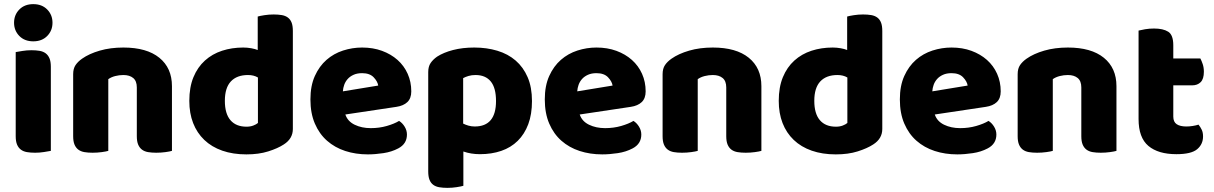

<svg xmlns="http://www.w3.org/2000/svg" viewBox="-20 -731 5875 929"><path d="M48 -621Q48 -659 73.5 -685Q99 -711 141 -711Q183 -711 208.5 -685Q234 -659 234 -621Q234 -583 208.5 -557Q183 -531 141 -531Q99 -531 73.5 -557Q48 -583 48 -621ZM226 -1Q215 1 193.5 4.5Q172 8 150 8Q128 8 110.5 5Q93 2 81 -7Q69 -16 62.5 -31.5Q56 -47 56 -72V-479Q67 -481 88.5 -484.5Q110 -488 132 -488Q154 -488 171.5 -485Q189 -482 201 -473Q213 -464 219.5 -448.5Q226 -433 226 -408Z M642 -308Q642 -339 624.5 -353.5Q607 -368 577 -368Q557 -368 537.5 -363Q518 -358 504 -348V-1Q494 2 472.5 5Q451 8 428 8Q406 8 388.5 5Q371 2 359 -7Q347 -16 340.5 -31.5Q334 -47 334 -72V-372Q334 -399 345.5 -416Q357 -433 377 -447Q411 -471 462.5 -486Q514 -501 577 -501Q690 -501 751 -451.5Q812 -402 812 -314V-1Q802 2 780.5 5Q759 8 736 8Q714 8 696.5 5Q679 2 667 -7Q655 -16 648.5 -31.5Q642 -47 642 -72Z M896 -243Q896 -309 916 -357.5Q936 -406 971.5 -438Q1007 -470 1054.5 -485.5Q1102 -501 1157 -501Q1177 -501 1196 -497.5Q1215 -494 1227 -489V-651Q1237 -654 1259 -657.5Q1281 -661 1304 -661Q1326 -661 1343.5 -658Q1361 -655 1373 -646Q1385 -637 1391 -621.5Q1397 -606 1397 -581V-107Q1397 -60 1353 -32Q1324 -13 1278 1.5Q1232 16 1172 16Q1107 16 1055.5 -2Q1004 -20 968.5 -54Q933 -88 914.5 -135.5Q896 -183 896 -243ZM1180 -368Q1126 -368 1097 -337Q1068 -306 1068 -243Q1068 -181 1095 -149.5Q1122 -118 1173 -118Q1191 -118 1205.5 -123.5Q1220 -129 1228 -136V-356Q1208 -368 1180 -368Z M1760 16Q1701 16 1650.5 -0.5Q1600 -17 1562.5 -50Q1525 -83 1503.5 -133Q1482 -183 1482 -250Q1482 -316 1503.5 -363.5Q1525 -411 1560 -441.5Q1595 -472 1640 -486.5Q1685 -501 1732 -501Q1785 -501 1828.5 -485Q1872 -469 1903.5 -441Q1935 -413 1952.5 -374Q1970 -335 1970 -289Q1970 -255 1951 -237Q1932 -219 1898 -214L1651 -177Q1662 -144 1696 -127.5Q1730 -111 1774 -111Q1815 -111 1851.5 -121.5Q1888 -132 1911 -146Q1927 -136 1938 -118Q1949 -100 1949 -80Q1949 -35 1907 -13Q1875 4 1835 10Q1795 16 1760 16ZM1732 -377Q1708 -377 1690.5 -369Q1673 -361 1662 -348.5Q1651 -336 1645.5 -320.5Q1640 -305 1639 -289L1810 -317Q1807 -337 1788 -357Q1769 -377 1732 -377Z M2275 -501Q2335 -501 2386.5 -485.5Q2438 -470 2475 -438Q2512 -406 2533 -357.5Q2554 -309 2554 -242Q2554 -178 2536 -130Q2518 -82 2485 -49.5Q2452 -17 2405.5 -1Q2359 15 2302 15Q2259 15 2222 2V168Q2212 171 2190 174.5Q2168 178 2145 178Q2123 178 2105.5 175Q2088 172 2076 163Q2064 154 2058 138.5Q2052 123 2052 98V-382Q2052 -409 2063.5 -426Q2075 -443 2095 -457Q2126 -477 2172 -489Q2218 -501 2275 -501ZM2277 -119Q2380 -119 2380 -242Q2380 -306 2354.5 -337Q2329 -368 2281 -368Q2262 -368 2247 -363.5Q2232 -359 2221 -353V-133Q2233 -127 2247 -123Q2261 -119 2277 -119Z M2894 16Q2835 16 2784.5 -0.5Q2734 -17 2696.5 -50Q2659 -83 2637.5 -133Q2616 -183 2616 -250Q2616 -316 2637.5 -363.5Q2659 -411 2694 -441.5Q2729 -472 2774 -486.5Q2819 -501 2866 -501Q2919 -501 2962.5 -485Q3006 -469 3037.5 -441Q3069 -413 3086.5 -374Q3104 -335 3104 -289Q3104 -255 3085 -237Q3066 -219 3032 -214L2785 -177Q2796 -144 2830 -127.5Q2864 -111 2908 -111Q2949 -111 2985.5 -121.5Q3022 -132 3045 -146Q3061 -136 3072 -118Q3083 -100 3083 -80Q3083 -35 3041 -13Q3009 4 2969 10Q2929 16 2894 16ZM2866 -377Q2842 -377 2824.5 -369Q2807 -361 2796 -348.5Q2785 -336 2779.5 -320.5Q2774 -305 2773 -289L2944 -317Q2941 -337 2922 -357Q2903 -377 2866 -377Z M3494 -308Q3494 -339 3476.5 -353.5Q3459 -368 3429 -368Q3409 -368 3389.5 -363Q3370 -358 3356 -348V-1Q3346 2 3324.5 5Q3303 8 3280 8Q3258 8 3240.5 5Q3223 2 3211 -7Q3199 -16 3192.5 -31.5Q3186 -47 3186 -72V-372Q3186 -399 3197.5 -416Q3209 -433 3229 -447Q3263 -471 3314.5 -486Q3366 -501 3429 -501Q3542 -501 3603 -451.5Q3664 -402 3664 -314V-1Q3654 2 3632.5 5Q3611 8 3588 8Q3566 8 3548.5 5Q3531 2 3519 -7Q3507 -16 3500.5 -31.5Q3494 -47 3494 -72Z M3748 -243Q3748 -309 3768 -357.5Q3788 -406 3823.5 -438Q3859 -470 3906.5 -485.5Q3954 -501 4009 -501Q4029 -501 4048 -497.5Q4067 -494 4079 -489V-651Q4089 -654 4111 -657.5Q4133 -661 4156 -661Q4178 -661 4195.5 -658Q4213 -655 4225 -646Q4237 -637 4243 -621.5Q4249 -606 4249 -581V-107Q4249 -60 4205 -32Q4176 -13 4130 1.5Q4084 16 4024 16Q3959 16 3907.5 -2Q3856 -20 3820.5 -54Q3785 -88 3766.5 -135.5Q3748 -183 3748 -243ZM4032 -368Q3978 -368 3949 -337Q3920 -306 3920 -243Q3920 -181 3947 -149.5Q3974 -118 4025 -118Q4043 -118 4057.5 -123.5Q4072 -129 4080 -136V-356Q4060 -368 4032 -368Z M4612 16Q4553 16 4502.5 -0.5Q4452 -17 4414.5 -50Q4377 -83 4355.5 -133Q4334 -183 4334 -250Q4334 -316 4355.5 -363.5Q4377 -411 4412 -441.5Q4447 -472 4492 -486.5Q4537 -501 4584 -501Q4637 -501 4680.5 -485Q4724 -469 4755.5 -441Q4787 -413 4804.5 -374Q4822 -335 4822 -289Q4822 -255 4803 -237Q4784 -219 4750 -214L4503 -177Q4514 -144 4548 -127.5Q4582 -111 4626 -111Q4667 -111 4703.5 -121.5Q4740 -132 4763 -146Q4779 -136 4790 -118Q4801 -100 4801 -80Q4801 -35 4759 -13Q4727 4 4687 10Q4647 16 4612 16ZM4584 -377Q4560 -377 4542.5 -369Q4525 -361 4514 -348.5Q4503 -336 4497.5 -320.5Q4492 -305 4491 -289L4662 -317Q4659 -337 4640 -357Q4621 -377 4584 -377Z M5212 -308Q5212 -339 5194.5 -353.5Q5177 -368 5147 -368Q5127 -368 5107.5 -363Q5088 -358 5074 -348V-1Q5064 2 5042.5 5Q5021 8 4998 8Q4976 8 4958.5 5Q4941 2 4929 -7Q4917 -16 4910.5 -31.5Q4904 -47 4904 -72V-372Q4904 -399 4915.5 -416Q4927 -433 4947 -447Q4981 -471 5032.5 -486Q5084 -501 5147 -501Q5260 -501 5321 -451.5Q5382 -402 5382 -314V-1Q5372 2 5350.5 5Q5329 8 5306 8Q5284 8 5266.5 5Q5249 2 5237 -7Q5225 -16 5218.5 -31.5Q5212 -47 5212 -72Z M5657 -167Q5657 -141 5673.5 -130Q5690 -119 5720 -119Q5735 -119 5751 -121.5Q5767 -124 5779 -128Q5788 -117 5794.5 -103.5Q5801 -90 5801 -71Q5801 -33 5772.5 -9Q5744 15 5672 15Q5584 15 5536.5 -25Q5489 -65 5489 -155V-583Q5500 -586 5520.5 -589.5Q5541 -593 5564 -593Q5608 -593 5632.5 -577.5Q5657 -562 5657 -512V-448H5788Q5794 -437 5799.5 -420.5Q5805 -404 5805 -384Q5805 -349 5789.5 -333.5Q5774 -318 5748 -318H5657Z"/></svg>

Font: BALOOCHETTANREGULAR
Style: Book
Weight: 400
Designer: Maithili Shingre and Ek Type
Foundry: Ek Type
Version: Version 1.100;PS 1.000;hotconv 1.0.88;makeotf.lib2.5.647800;